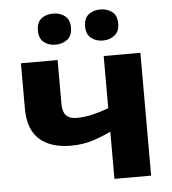

<svg xmlns="http://www.w3.org/2000/svg" viewBox="-53 -806 768 855"><g transform="rotate(-5 330.5 -378.5)"><path d="M218 -549H54V-345Q54 -254 103.5 -209Q153 -164 244 -164Q300 -164 345 -179Q390 -194 424 -211V0H588V-549H424V-316Q387 -302 351.5 -293.5Q316 -285 279 -285Q218 -285 218 -351ZM353 -687Q353 -652 374.5 -635Q396 -618 427 -618Q457 -618 479 -635Q501 -652 501 -687Q501 -724 479 -740.5Q457 -757 427 -757Q396 -757 374.5 -740.5Q353 -724 353 -687ZM142 -687Q142 -652 163 -635Q184 -618 216 -618Q246 -618 268 -635Q290 -652 290 -687Q290 -724 268 -740.5Q246 -757 216 -757Q184 -757 163 -740.5Q142 -724 142 -687Z"/></g></svg>

Font: Noto Sans UI Extra
Style: Regular
Weight: 800
Designer: Monotype Design Team
Foundry: Monotype Imaging Inc.
Version: Version 1.901